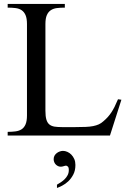

<svg xmlns="http://www.w3.org/2000/svg" viewBox="-20 -682 651 966"><path d="M533.2 0H18.6V-18.6Q40 -18.6 58.1 -21Q76.2 -23.4 88.9 -31.7Q101.6 -40 108.6 -56.4Q115.7 -72.8 115.7 -101.1V-561Q115.7 -589.4 108.6 -605.7Q101.6 -622.1 88.9 -630.6Q76.2 -639.2 58.1 -641.4Q40 -643.6 18.6 -643.6V-662.1H306.2V-643.6Q284.2 -643.6 266.4 -641.4Q248.5 -639.2 235.6 -630.6Q222.7 -622.1 215.6 -605.7Q208.5 -589.4 208.5 -561V-125Q208.5 -96.7 213.4 -80.3Q218.3 -64 228.5 -55.7Q238.8 -47.4 254.4 -44.9Q270 -42.5 292 -42.5H358.9Q389.2 -42.5 410.9 -43.5Q432.6 -44.4 448.7 -47.6Q464.8 -50.8 477.1 -56.4Q489.3 -62 499.5 -71.3Q512.2 -82 521.7 -92.5Q531.2 -103 539.8 -115.7Q548.3 -128.4 556.4 -144.5Q564.5 -160.6 573.7 -182.6L590.8 -180.2ZM359.4 147.9Q359.4 176.3 348.6 196.5Q337.9 216.8 323.2 230.5Q308.6 244.1 292.7 252.2Q276.9 260.3 266.6 263.7V247.1Q275.9 241.7 286.4 234.9Q296.9 228 305.7 219.2Q314.5 210.4 320.3 199.2Q326.2 188 326.2 173.3Q326.2 159.7 320.8 155.5Q315.4 151.4 312.5 151.4Q308.1 151.4 300.3 154.1Q292.5 156.7 285.6 156.7Q279.3 156.7 272.9 154.1Q266.6 151.4 261.5 146.5Q256.3 141.6 253.2 134.5Q250 127.4 250 118.7Q250 108.4 254.6 100.6Q259.3 92.8 266.4 87.6Q273.4 82.5 281.5 79.8Q289.6 77.1 296.9 77.1Q307.6 77.1 318.8 82Q330.1 86.9 339.1 96.2Q348.1 105.5 353.8 118.4Q359.4 131.3 359.4 147.9Z"/></svg>

Font: Doulos SIL
Style: Regular
Weight: 400
Designer: Walt Agee, Victor Gaultney, Peter Martin, Debbi Hosken
Foundry: SIL International
Version: Version 4.110; 2011; Maintenance release